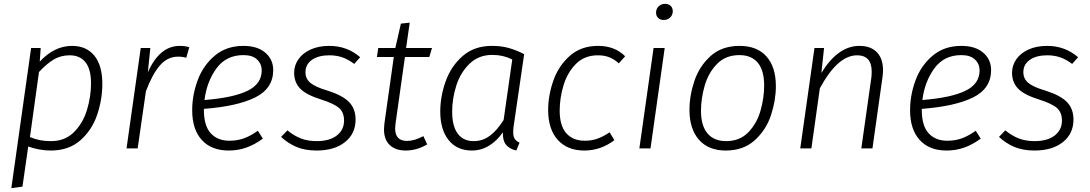

<svg xmlns="http://www.w3.org/2000/svg" viewBox="-20 -773 5675 1000"><path d="M142 -523H192L187 -452Q263 -534 355 -534Q430 -534 471.5 -483Q513 -432 513 -336Q513 -256 486.5 -176.5Q460 -97 399.5 -43Q339 11 244 11Q186 11 127 -10L97 199L39 207ZM454 -339Q454 -413 425 -449Q396 -485 343 -485Q296 -485 259 -462.5Q222 -440 183 -398L136 -59Q163 -48 188 -43Q213 -38 246 -38Q319 -38 366 -85.5Q413 -133 433.5 -202Q454 -271 454 -339Z M966 -527 950 -472Q932 -478 908 -478Q853 -478 813.5 -433Q774 -388 740 -298L697 0H639L713 -523H763L750 -396Q811 -534 916 -534Q945 -534 966 -527Z M1042 -206V-200Q1042 -118 1077.5 -79Q1113 -40 1175 -40Q1216 -40 1250.5 -52.5Q1285 -65 1323 -92L1349 -51Q1307 -20 1263.5 -4.5Q1220 11 1171 11Q1081 11 1031 -44Q981 -99 981 -199Q981 -278 1009.5 -355Q1038 -432 1098.5 -483Q1159 -534 1248 -534Q1321 -534 1362 -498.5Q1403 -463 1403 -408Q1403 -312 1309 -265.5Q1215 -219 1042 -206ZM1045 -252Q1195 -264 1269 -300Q1343 -336 1343 -406Q1343 -440 1319 -463Q1295 -486 1248 -486Q1158 -486 1107.5 -417Q1057 -348 1045 -252Z M1856 -475 1825 -440Q1795 -463 1764 -474Q1733 -485 1695 -485Q1639 -485 1605 -461.5Q1571 -438 1571 -397Q1571 -363 1596.5 -341.5Q1622 -320 1686 -301Q1763 -277 1797.5 -242Q1832 -207 1832 -150Q1832 -77 1777 -33Q1722 11 1629 11Q1568 11 1523.5 -8Q1479 -27 1444 -60L1477 -94Q1511 -66 1547 -52Q1583 -38 1629 -38Q1697 -38 1734.5 -67.5Q1772 -97 1772 -145Q1772 -187 1746.5 -210Q1721 -233 1652 -255Q1575 -279 1543.5 -311.5Q1512 -344 1512 -394Q1512 -432 1534 -464Q1556 -496 1597.5 -515Q1639 -534 1695 -534Q1788 -534 1856 -475Z M2040 -129Q2038 -111 2038 -104Q2038 -39 2100 -39Q2138 -39 2185 -64L2205 -21Q2151 11 2093 11Q2040 11 2010 -17.5Q1980 -46 1980 -99Q1980 -109 1982 -129L2031 -476H1943L1950 -523H2039L2068 -650L2114 -655L2095 -523H2230L2216 -476H2089Z M2710 -491 2655 -114Q2653 -103 2653 -84Q2653 -63 2660.5 -50.5Q2668 -38 2686 -30L2669 11Q2634 3 2616 -18.5Q2598 -40 2599 -84Q2569 -40 2527.5 -14.5Q2486 11 2438 11Q2360 11 2316.5 -43.5Q2273 -98 2273 -192Q2273 -270 2301 -349Q2329 -428 2389.5 -481Q2450 -534 2542 -534Q2591 -534 2630 -523Q2669 -512 2710 -491ZM2335 -192Q2335 -116 2364 -77Q2393 -38 2447 -38Q2494 -38 2531.5 -66Q2569 -94 2603 -148L2648 -463Q2600 -487 2544 -487Q2473 -487 2425.5 -441Q2378 -395 2356.5 -327Q2335 -259 2335 -192Z M3236 -480 3203 -443Q3180 -464 3154 -474.5Q3128 -485 3094 -485Q3024 -485 2979.5 -440Q2935 -395 2915 -328.5Q2895 -262 2895 -197Q2895 -118 2929.5 -79Q2964 -40 3026 -40Q3062 -40 3092.5 -51Q3123 -62 3155 -84L3180 -43Q3109 11 3023 11Q2935 11 2885 -44.5Q2835 -100 2835 -200Q2835 -276 2862 -353Q2889 -430 2947.5 -482Q3006 -534 3095 -534Q3182 -534 3236 -480Z M3368 0H3310L3384 -523H3442ZM3397 -707Q3397 -727 3410.5 -740Q3424 -753 3444 -753Q3462 -753 3473 -742.5Q3484 -732 3484 -715Q3484 -695 3470.5 -682Q3457 -669 3437 -669Q3419 -669 3408 -679.5Q3397 -690 3397 -707Z M3571 -201Q3571 -276 3597 -352.5Q3623 -429 3681.5 -481.5Q3740 -534 3832 -534Q3923 -534 3972 -479Q4021 -424 4021 -324Q4021 -250 3995.5 -173Q3970 -96 3911 -42.5Q3852 11 3760 11Q3670 11 3620.5 -45Q3571 -101 3571 -201ZM3960 -328Q3960 -406 3927 -446Q3894 -486 3831 -486Q3759 -486 3714 -439.5Q3669 -393 3650 -326Q3631 -259 3631 -196Q3631 -118 3665 -78Q3699 -38 3762 -38Q3833 -38 3877.5 -84Q3922 -130 3941 -196.5Q3960 -263 3960 -328Z M4579 -407Q4579 -389 4576 -369L4524 0H4466L4518 -367Q4520 -379 4520 -400Q4520 -485 4444 -485Q4343 -485 4250 -313L4206 0H4148L4222 -523H4272L4258 -393Q4299 -461 4349 -497.5Q4399 -534 4456 -534Q4515 -534 4547 -501Q4579 -468 4579 -407Z M4781 -206V-200Q4781 -118 4816.5 -79Q4852 -40 4914 -40Q4955 -40 4989.5 -52.5Q5024 -65 5062 -92L5088 -51Q5046 -20 5002.5 -4.5Q4959 11 4910 11Q4820 11 4770 -44Q4720 -99 4720 -199Q4720 -278 4748.5 -355Q4777 -432 4837.5 -483Q4898 -534 4987 -534Q5060 -534 5101 -498.5Q5142 -463 5142 -408Q5142 -312 5048 -265.5Q4954 -219 4781 -206ZM4784 -252Q4934 -264 5008 -300Q5082 -336 5082 -406Q5082 -440 5058 -463Q5034 -486 4987 -486Q4897 -486 4846.5 -417Q4796 -348 4784 -252Z M5595 -475 5564 -440Q5534 -463 5503 -474Q5472 -485 5434 -485Q5378 -485 5344 -461.5Q5310 -438 5310 -397Q5310 -363 5335.5 -341.5Q5361 -320 5425 -301Q5502 -277 5536.5 -242Q5571 -207 5571 -150Q5571 -77 5516 -33Q5461 11 5368 11Q5307 11 5262.5 -8Q5218 -27 5183 -60L5216 -94Q5250 -66 5286 -52Q5322 -38 5368 -38Q5436 -38 5473.5 -67.5Q5511 -97 5511 -145Q5511 -187 5485.5 -210Q5460 -233 5391 -255Q5314 -279 5282.5 -311.5Q5251 -344 5251 -394Q5251 -432 5273 -464Q5295 -496 5336.5 -515Q5378 -534 5434 -534Q5527 -534 5595 -475Z"/></svg>

Font: Fira Sans Light
Style: Italic
Weight: 300
Italic angle: -8°
Designer: bBox Type GmbH & Carrois Corporate GbR & Edenspiekermann AG
Foundry: bBox Type GmbH & Carrois Corporate GbR & Edenspiekermann AG
Version: Version 4.301